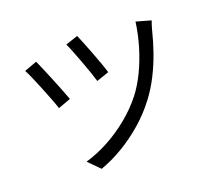

<svg xmlns="http://www.w3.org/2000/svg" viewBox="-130 -925 1259 1131"><g transform="rotate(-20 500.0 -359.5)"><path d="M456 -752Q464 -734 478 -699Q492 -664 507.5 -623.5Q523 -583 536 -546.5Q549 -510 555 -489L477 -462Q471 -483 458.5 -519.5Q446 -556 431 -596Q416 -636 402 -671.5Q388 -707 379 -726ZM900 -688Q895 -675 890 -659Q885 -643 882 -631Q867 -569 844 -503Q821 -437 789 -373.5Q757 -310 716 -256Q665 -188 600.5 -132Q536 -76 465.5 -34Q395 8 324 33L255 -37Q327 -58 398 -96Q469 -134 533.5 -186.5Q598 -239 648 -302Q688 -353 720.5 -420.5Q753 -488 775.5 -563.5Q798 -639 808 -714ZM177 -692Q187 -671 202 -635Q217 -599 234 -558Q251 -517 265.5 -479.5Q280 -442 289 -418L210 -389Q203 -412 188 -451Q173 -490 155.5 -533Q138 -576 122.5 -611.5Q107 -647 98 -663Z"/></g></svg>

Font: Go Noto Kurrent-Regular
Style: Regular
Weight: 400
Designer: Monotype Design Team
Foundry: Monotype Imaging Inc.
Version: Version 2.012; ttfautohint (v1.8.4.7-5d5b)